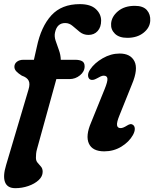

<svg xmlns="http://www.w3.org/2000/svg" viewBox="-28 -740 766 954"><path d="M43.5 -408Q43.5 -423.5 56 -433.2Q68.5 -443 89 -443H140.5L155 -507Q176 -607.5 227 -663.5Q278 -719.5 368.5 -719.5Q422 -719.5 448.2 -695Q474.5 -670.5 474.5 -637.5Q474.5 -605 457.2 -585.8Q440 -566.5 411.5 -566.5Q387 -566.5 368.5 -581.2Q350 -596 333.2 -610.8Q316.5 -625.5 296 -625.5Q255.5 -625.5 245.5 -579Q241 -560.5 248.2 -538.2Q255.5 -516 264.5 -491.8Q273.5 -467.5 274 -443H345Q367.5 -443 380 -436Q392.5 -429 392.5 -410.5Q392.5 -384.5 369.5 -365.8Q346.5 -347 317 -347H252L156.5 -1.5Q152.5 12 151.5 23.2Q150.5 34.5 150.5 44Q150.5 59 158.8 68.5Q167 78 175.5 87.8Q184 97.5 184 113.5Q184 136.5 164 155Q144 173.5 112.8 184.2Q81.5 195 48 195Q8.5 195 -3 165Q-14.5 135 2.5 79.5L113.5 -294.5Q122.5 -323.5 114.2 -339.5Q106 -355.5 80.5 -364Q63.5 -374.5 53.5 -385Q43.5 -395.5 43.5 -408ZM604.5 -552Q564 -552 543 -572.5Q522 -593 524 -622Q526 -657 558 -684Q590 -711 642 -711Q683 -711 701.8 -689.8Q720.5 -668.5 718.5 -636.5Q716.5 -602 685 -577Q653.5 -552 604.5 -552ZM565.5 -166.5Q551.5 -132.5 553.5 -118Q555.5 -103.5 571.5 -103.5Q583.5 -103.5 603 -116Q611.5 -121.5 618.8 -123Q626 -124.5 633.5 -119Q641.5 -113 641.8 -99.8Q642 -86.5 632.5 -69Q613 -34.5 574.8 -11.2Q536.5 12 490 12Q431.5 12 413.8 -26.5Q396 -65 424.5 -131L491 -295Q507.5 -335 505.8 -349.5Q504 -364 487.5 -364Q480 -364 472 -360.2Q464 -356.5 453.5 -350.5Q431.5 -338 419 -345.5Q410 -351.5 409.5 -365.2Q409 -379 420 -395Q441.5 -427 482.2 -450.5Q523 -474 566.5 -474Q620.5 -474 640 -435.5Q659.5 -397 628 -322Z"/></svg>

Font: Fraunces 9pt SuperSoft SemiBold
Style: Italic
Weight: 600
Italic angle: -16°
Version: Version 1.000;[0bf87f6ff]